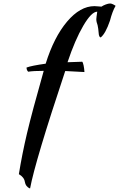

<svg xmlns="http://www.w3.org/2000/svg" viewBox="-20 -789 681 1098"><path d="M151.9 289.1Q126.5 278.8 122.1 251Q118.2 224.6 87.9 207Q106 94.2 134.5 -26.9Q163.1 -147.9 230 -383.8Q170.9 -383.8 141.1 -378.9Q131.8 -388.2 131.8 -402.8Q160.6 -413.6 241.2 -424.8Q288.6 -576.7 363.5 -665.3Q438.5 -753.9 520 -753.9Q529.3 -753.9 543.2 -752.4Q557.1 -751 560.1 -751Q569.8 -757.8 584.7 -763.4Q599.6 -769 609.9 -769Q621.1 -769 641.1 -755.9Q622.6 -724.1 608.9 -670.9Q583.5 -596.7 556.2 -575.2Q545.4 -575.2 543.9 -604Q542.5 -624.5 538.1 -645Q530.8 -663.6 530.8 -679.2Q530.8 -686.5 536.1 -722.2Q503.4 -722.2 456.3 -641.8Q409.2 -561.5 366.2 -433.1L450.2 -436Q454.6 -431.6 458.3 -413.8Q461.9 -396 462.9 -377L353 -382.8Q181.2 132.3 151.9 289.1Z"/></svg>

Font: Kaushan Script
Style: Regular
Weight: 400
Designer: Pablo Impallari
Foundry: Pablo Impallari
Version: Version 1.002